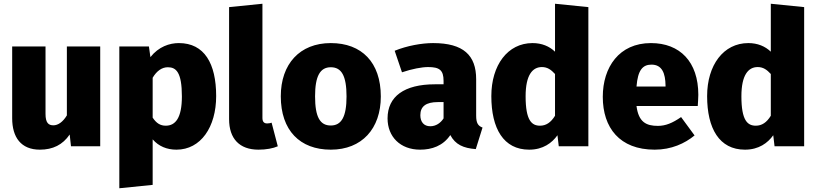

<svg xmlns="http://www.w3.org/2000/svg" viewBox="-20 -781 4365 1025"><path d="M515 -533H337V-165C316 -130 290 -112 265 -112C239 -112 223 -125 223 -173V-533H45V-150C45 -48 92 18 193 18C262 18 315 -8 352 -63L359 0H515Z M935 -551C885 -551 827 -532 783 -476L775 -533H617V224L795 206V-37C827 0 871 18 922 18C1052 18 1134 -103 1134 -268C1134 -442 1071 -551 935 -551ZM865 -110C836 -110 815 -123 795 -153V-366C817 -403 845 -422 876 -422C920 -422 951 -396 951 -266C951 -152 917 -110 865 -110Z M1360 18C1401 18 1438 11 1463 0L1430 -126C1424 -124 1416 -122 1406 -122C1389 -122 1381 -132 1381 -151V-761L1203 -743V-145C1203 -40 1259 18 1360 18Z M1746 -551C1580 -551 1479 -439 1479 -267C1479 -85 1581 18 1746 18C1912 18 2013 -94 2013 -266C2013 -448 1911 -551 1746 -551ZM1746 -422C1803 -422 1830 -377 1830 -266C1830 -158 1803 -111 1746 -111C1689 -111 1662 -155 1662 -267C1662 -375 1689 -422 1746 -422Z M2522 -164V-358C2522 -486 2454 -551 2292 -551C2232 -551 2153 -537 2087 -510L2126 -395C2179 -413 2232 -423 2265 -423C2326 -423 2348 -407 2348 -349V-331H2302C2138 -331 2049 -266 2049 -149C2049 -51 2117 18 2223 18C2285 18 2345 -2 2384 -60C2411 -9 2454 10 2520 15L2556 -100C2532 -109 2522 -124 2522 -164ZM2277 -107C2243 -107 2224 -130 2224 -166C2224 -213 2254 -236 2318 -236H2348V-149C2332 -124 2307 -107 2277 -107Z M2943 -761V-505C2913 -534 2872 -551 2823 -551C2690 -551 2603 -433 2603 -268C2603 -95 2668 18 2805 18C2879 18 2927 -18 2956 -59L2963 0H3121V-743ZM2863 -110C2819 -110 2786 -137 2786 -267C2786 -381 2823 -423 2873 -423C2902 -423 2922 -409 2943 -386V-163C2921 -127 2895 -110 2863 -110Z M3708 -275C3708 -451 3610 -551 3455 -551C3285 -551 3198 -422 3198 -264C3198 -99 3288 18 3475 18C3564 18 3636 -15 3688 -58L3616 -156C3570 -124 3533 -109 3492 -109C3430 -109 3389 -129 3378 -215H3705C3706 -233 3708 -258 3708 -275ZM3533 -319H3378C3385 -407 3411 -436 3458 -436C3515 -436 3532 -389 3533 -325Z M4095 -761V-505C4065 -534 4024 -551 3975 -551C3842 -551 3755 -433 3755 -268C3755 -95 3820 18 3957 18C4031 18 4079 -18 4108 -59L4115 0H4273V-743ZM4015 -110C3971 -110 3938 -137 3938 -267C3938 -381 3975 -423 4025 -423C4054 -423 4074 -409 4095 -386V-163C4073 -127 4047 -110 4015 -110Z"/></svg>

Font: Fira Sans ExtraBold
Style: Regular
Weight: 800
Designer: bBox Type GmbH & Carrois Corporate GbR & Edenspiekermann AG
Foundry: bBox Type GmbH & Carrois Corporate GbR & Edenspiekermann AG
Version: Version 4.300;PS 004.300;hotconv 1.0.88;makeotf.lib2.5.64775